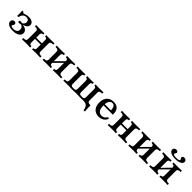

<svg xmlns="http://www.w3.org/2000/svg" viewBox="390 -2232 3958 3958"><g transform="rotate(45 2369.0 -253.5)"><path d="M204 11.3Q123.4 11.3 76.2 -16.5Q29 -44.4 29 -91.1Q29 -120.2 46.8 -138.3Q64.5 -156.5 91.9 -156.5Q113.7 -156.5 126.6 -144.8Q139.5 -133.1 139.5 -113.7Q139.5 -99.2 133.1 -88.7Q126.6 -78.2 120.6 -69.8Q114.5 -61.3 114.5 -53.2Q114.5 -41.1 133.5 -33.9Q152.4 -26.6 183.9 -26.6Q238.7 -26.6 268.1 -50Q297.6 -73.4 297.6 -116.1Q297.6 -150 279.8 -172.6Q262.1 -195.2 229.8 -204Q218.5 -200 206.9 -197.2Q195.2 -194.4 186.3 -194.4Q171 -194.4 162.1 -200.8Q153.2 -207.3 153.2 -218.5Q153.2 -229.8 163.3 -236.7Q173.4 -243.5 190.3 -243.5Q197.6 -243.5 206.9 -241.9Q216.1 -240.3 230.6 -237.1Q254.8 -248.4 269.4 -270.6Q283.9 -292.7 283.9 -319.4Q283.9 -351.6 263.3 -370.2Q242.7 -388.7 205.6 -388.7Q158.9 -388.7 128.6 -358.5Q98.4 -328.2 90.3 -272.6H53.2Q54 -309.7 53.6 -336.7Q53.2 -363.7 52 -385.1Q50.8 -406.5 48.4 -423.4H85.5Q88.7 -412.1 93.5 -406.9Q98.4 -401.6 106.5 -401.6Q117.7 -401.6 134.7 -408.1Q151.6 -414.5 177 -421Q202.4 -427.4 238.7 -427.4Q303.2 -427.4 341.5 -401.2Q379.8 -375 379.8 -329.8Q379.8 -292.7 350.8 -265.7Q321.8 -238.7 267.7 -224.2V-222.6Q329.8 -216.1 364.1 -186.7Q398.4 -157.3 398.4 -112.1Q398.4 -55.6 345.6 -22.2Q292.7 11.3 204 11.3Z M758.1 0V-37.1Q790.3 -37.1 802 -50Q813.7 -62.9 813.7 -95.2V-321Q813.7 -354 802 -366.5Q790.3 -379 758.1 -379V-416.1Q772.6 -415.3 802.8 -414.1Q833.1 -412.9 864.5 -412.9Q901.6 -412.9 939.9 -414.1Q978.2 -415.3 997.6 -416.1V-379Q965.3 -379 946.4 -373.4Q927.4 -367.7 919.8 -355.2Q912.1 -342.7 912.1 -321V-95.2Q912.1 -73.4 919.8 -60.9Q927.4 -48.4 946.4 -42.7Q965.3 -37.1 997.6 -37.1V0Q978.2 -0.8 939.9 -2Q901.6 -3.2 864.5 -3.2Q833.1 -3.2 802.8 -2Q772.6 -0.8 758.1 0ZM463.7 0V-37.1Q512.1 -37.1 530.6 -50Q549.2 -62.9 549.2 -95.2V-321Q549.2 -354 530.6 -366.5Q512.1 -379 463.7 -379V-416.1Q483.1 -415.3 522.2 -414.1Q561.3 -412.9 598.4 -412.9Q629.8 -412.9 659.3 -414.1Q688.7 -415.3 703.2 -416.1V-379Q671 -379 659.3 -366.5Q647.6 -354 647.6 -321V-95.2Q647.6 -62.9 659.3 -50Q671 -37.1 703.2 -37.1V0Q688.7 -0.8 659.3 -2Q629.8 -3.2 598.4 -3.2Q561.3 -3.2 522.2 -2Q483.1 -0.8 463.7 0ZM609.7 -196V-232.3H851.6V-196Z M1363.7 0V-37.1Q1396 -37.1 1408.5 -49.2Q1421 -61.3 1421 -95.2V-325.8Q1421 -355.6 1408.5 -367.3Q1396 -379 1363.7 -379V-416.1Q1379 -415.3 1409.3 -414.1Q1439.5 -412.9 1471.8 -412.9Q1508.1 -412.9 1546.8 -414.1Q1585.5 -415.3 1604 -416.1V-379Q1572.6 -379 1554 -373.8Q1535.5 -368.5 1527 -356Q1518.5 -343.5 1518.5 -321V-95.2Q1518.5 -72.6 1527 -60.1Q1535.5 -47.6 1554 -42.3Q1572.6 -37.1 1604 -37.1V0Q1585.5 -0.8 1546.8 -2Q1508.1 -3.2 1471.8 -3.2Q1439.5 -3.2 1409.3 -2Q1379 -0.8 1363.7 0ZM1063.7 0V-37.1Q1111.3 -37.1 1130.2 -49.2Q1149.2 -61.3 1149.2 -95.2V-321Q1149.2 -354 1130.2 -366.5Q1111.3 -379 1063.7 -379V-416.1Q1083.1 -415.3 1122.2 -414.1Q1161.3 -412.9 1198.4 -412.9Q1229.8 -412.9 1259.3 -414.1Q1288.7 -415.3 1304 -416.1V-379Q1272.6 -379 1260.1 -366.9Q1247.6 -354.8 1247.6 -321V-90.3Q1247.6 -60.5 1260.1 -48.8Q1272.6 -37.1 1304 -37.1V0Q1288.7 -0.8 1259.3 -2Q1229.8 -3.2 1198.4 -3.2Q1161.3 -3.2 1122.2 -2Q1083.1 -0.8 1063.7 0ZM1234.7 -84.7 1213.7 -111.3 1433.1 -331.5 1454 -304.8Z M2396.8 136.3Q2388.7 83.9 2371.4 53.6Q2354 23.4 2323 10.5Q2291.9 -2.4 2242.7 -2.4L2301.6 -24.2L2406.5 -36.3H2425.8Q2425.8 -8.9 2426.6 20.6Q2427.4 50 2429.4 79.4Q2431.5 108.9 2433.9 136.3ZM1670.2 0V-37.1Q1717.7 -37.1 1736.7 -49.2Q1755.6 -61.3 1755.6 -95.2V-321Q1755.6 -354 1736.7 -366.5Q1717.7 -379 1670.2 -379V-416.1Q1689.5 -415.3 1728.6 -414.1Q1767.7 -412.9 1804.8 -412.9Q1833.9 -412.9 1860.5 -414.1Q1887.1 -415.3 1900 -416.1V-379Q1875 -379 1864.5 -366.5Q1854 -354 1854 -321V-95.2Q1854 -61.3 1866.1 -49.2Q1878.2 -37.1 1908.1 -37.1H1944.4Q1974.2 -37.1 1986.3 -49.2Q1998.4 -61.3 1998.4 -95.2V-321Q1998.4 -354 1988.7 -366.5Q1979 -379 1952.4 -379V-416.1Q1966.1 -415.3 1993.5 -414.1Q2021 -412.9 2049.2 -412.9Q2076.6 -412.9 2103.6 -414.1Q2130.6 -415.3 2142.7 -416.1V-379Q2116.9 -379 2106.9 -366.5Q2096.8 -354 2096.8 -321V-95.2Q2096.8 -61.3 2109.3 -49.2Q2121.8 -37.1 2151.6 -37.1H2187.1Q2217.7 -37.1 2229.8 -49.2Q2241.9 -61.3 2241.9 -95.2V-321Q2241.9 -354 2231.9 -366.5Q2221.8 -379 2196 -379V-416.1Q2209.7 -415.3 2236.7 -414.1Q2263.7 -412.9 2292.7 -412.9Q2317.7 -412.9 2343.5 -413.7Q2369.4 -414.5 2391.5 -415.3Q2413.7 -416.1 2425.8 -416.1V-379Q2394.4 -379 2375.4 -373.4Q2356.5 -367.7 2348.4 -355.2Q2340.3 -342.7 2340.3 -321V-95.2Q2340.3 -72.6 2348.4 -60.1Q2356.5 -47.6 2375.4 -42.3Q2394.4 -37.1 2425.8 -37.1V0Q2413.7 -0.8 2391.5 -1.2Q2369.4 -1.6 2343.1 -2Q2316.9 -2.4 2292.7 -2.4Q2271 -2.4 2250.8 -2Q2230.6 -1.6 2210.1 -0.8Q2189.5 0 2165.3 0Q2137.9 0 2119.4 -0.8Q2100.8 -1.6 2084.7 -2.4Q2068.5 -3.2 2048.4 -3.2Q2026.6 -3.2 2006.9 -2.4Q1987.1 -1.6 1966.9 -0.8Q1946.8 0 1922.6 0Q1894.4 0 1875.8 -0.8Q1857.3 -1.6 1841.5 -2.4Q1825.8 -3.2 1804.8 -3.2Q1767.7 -3.2 1728.6 -2Q1689.5 -0.8 1670.2 0Z M2707.3 11.3Q2646.8 11.3 2602.8 -14.9Q2558.9 -41.1 2535.1 -90.3Q2511.3 -139.5 2511.3 -207.3Q2511.3 -276.6 2535.9 -325.8Q2560.5 -375 2606.5 -401.2Q2652.4 -427.4 2715.3 -427.4Q2771 -427.4 2810.1 -406.5Q2849.2 -385.5 2869.4 -341.1Q2889.5 -296.8 2887.9 -225.8H2579.8L2578.2 -261.3H2795.2Q2796 -299.2 2787.5 -328.2Q2779 -357.3 2760.5 -374.2Q2741.9 -391.1 2712.1 -391.1Q2674.2 -391.1 2646.8 -358.1Q2619.4 -325 2614.5 -254L2616.1 -250.8Q2615.3 -243.5 2615.3 -234.7Q2615.3 -225.8 2615.3 -215.3Q2615.3 -134.7 2646.4 -90.3Q2677.4 -46 2736.3 -46Q2775 -46 2804.8 -65.3Q2834.7 -84.7 2855.6 -124.2L2888.7 -105.6Q2866.1 -49.2 2819 -19Q2771.8 11.3 2707.3 11.3Z M3258.1 0V-37.1Q3290.3 -37.1 3302 -50Q3313.7 -62.9 3313.7 -95.2V-321Q3313.7 -354 3302 -366.5Q3290.3 -379 3258.1 -379V-416.1Q3272.6 -415.3 3302.8 -414.1Q3333.1 -412.9 3364.5 -412.9Q3401.6 -412.9 3439.9 -414.1Q3478.2 -415.3 3497.6 -416.1V-379Q3465.3 -379 3446.4 -373.4Q3427.4 -367.7 3419.8 -355.2Q3412.1 -342.7 3412.1 -321V-95.2Q3412.1 -73.4 3419.8 -60.9Q3427.4 -48.4 3446.4 -42.7Q3465.3 -37.1 3497.6 -37.1V0Q3478.2 -0.8 3439.9 -2Q3401.6 -3.2 3364.5 -3.2Q3333.1 -3.2 3302.8 -2Q3272.6 -0.8 3258.1 0ZM2963.7 0V-37.1Q3012.1 -37.1 3030.6 -50Q3049.2 -62.9 3049.2 -95.2V-321Q3049.2 -354 3030.6 -366.5Q3012.1 -379 2963.7 -379V-416.1Q2983.1 -415.3 3022.2 -414.1Q3061.3 -412.9 3098.4 -412.9Q3129.8 -412.9 3159.3 -414.1Q3188.7 -415.3 3203.2 -416.1V-379Q3171 -379 3159.3 -366.5Q3147.6 -354 3147.6 -321V-95.2Q3147.6 -62.9 3159.3 -50Q3171 -37.1 3203.2 -37.1V0Q3188.7 -0.8 3159.3 -2Q3129.8 -3.2 3098.4 -3.2Q3061.3 -3.2 3022.2 -2Q2983.1 -0.8 2963.7 0ZM3109.7 -196V-232.3H3351.6V-196Z M3863.7 0V-37.1Q3896 -37.1 3908.5 -49.2Q3921 -61.3 3921 -95.2V-325.8Q3921 -355.6 3908.5 -367.3Q3896 -379 3863.7 -379V-416.1Q3879 -415.3 3909.3 -414.1Q3939.5 -412.9 3971.8 -412.9Q4008.1 -412.9 4046.8 -414.1Q4085.5 -415.3 4104 -416.1V-379Q4072.6 -379 4054 -373.8Q4035.5 -368.5 4027 -356Q4018.5 -343.5 4018.5 -321V-95.2Q4018.5 -72.6 4027 -60.1Q4035.5 -47.6 4054 -42.3Q4072.6 -37.1 4104 -37.1V0Q4085.5 -0.8 4046.8 -2Q4008.1 -3.2 3971.8 -3.2Q3939.5 -3.2 3909.3 -2Q3879 -0.8 3863.7 0ZM3563.7 0V-37.1Q3611.3 -37.1 3630.2 -49.2Q3649.2 -61.3 3649.2 -95.2V-321Q3649.2 -354 3630.2 -366.5Q3611.3 -379 3563.7 -379V-416.1Q3583.1 -415.3 3622.2 -414.1Q3661.3 -412.9 3698.4 -412.9Q3729.8 -412.9 3759.3 -414.1Q3788.7 -415.3 3804 -416.1V-379Q3772.6 -379 3760.1 -366.9Q3747.6 -354.8 3747.6 -321V-90.3Q3747.6 -60.5 3760.1 -48.8Q3772.6 -37.1 3804 -37.1V0Q3788.7 -0.8 3759.3 -2Q3729.8 -3.2 3698.4 -3.2Q3661.3 -3.2 3622.2 -2Q3583.1 -0.8 3563.7 0ZM3734.7 -84.7 3713.7 -111.3 3933.1 -331.5 3954 -304.8Z M4470.2 0V-37.1Q4502.4 -37.1 4514.9 -49.2Q4527.4 -61.3 4527.4 -95.2V-325.8Q4527.4 -355.6 4514.9 -367.3Q4502.4 -379 4470.2 -379V-416.1Q4485.5 -415.3 4515.7 -414.1Q4546 -412.9 4578.2 -412.9Q4614.5 -412.9 4653.2 -414.1Q4691.9 -415.3 4710.5 -416.1V-379Q4679 -379 4660.5 -373.8Q4641.9 -368.5 4633.5 -356Q4625 -343.5 4625 -321V-95.2Q4625 -72.6 4633.5 -60.1Q4641.9 -47.6 4660.5 -42.3Q4679 -37.1 4710.5 -37.1V0Q4691.9 -0.8 4653.2 -2Q4614.5 -3.2 4578.2 -3.2Q4546 -3.2 4515.7 -2Q4485.5 -0.8 4470.2 0ZM4170.2 0V-37.1Q4217.7 -37.1 4236.7 -49.2Q4255.6 -61.3 4255.6 -95.2V-321Q4255.6 -354 4236.7 -366.5Q4217.7 -379 4170.2 -379V-416.1Q4189.5 -415.3 4228.6 -414.1Q4267.7 -412.9 4304.8 -412.9Q4336.3 -412.9 4365.7 -414.1Q4395.2 -415.3 4410.5 -416.1V-379Q4379 -379 4366.5 -366.9Q4354 -354.8 4354 -321V-90.3Q4354 -60.5 4366.5 -48.8Q4379 -37.1 4410.5 -37.1V0Q4395.2 -0.8 4365.7 -2Q4336.3 -3.2 4304.8 -3.2Q4267.7 -3.2 4228.6 -2Q4189.5 -0.8 4170.2 0ZM4341.1 -84.7 4320.2 -111.3 4539.5 -331.5 4560.5 -304.8ZM4441.1 -489.5Q4385.5 -489.5 4344.8 -500.8Q4304 -512.1 4281.9 -533.1Q4259.7 -554 4259.7 -583.1Q4259.7 -609.7 4278.2 -626.2Q4296.8 -642.7 4325.8 -642.7Q4348.4 -642.7 4362.1 -632.7Q4375.8 -622.6 4375.8 -605.6Q4375.8 -592.7 4369.4 -583.1Q4362.9 -573.4 4356.9 -565.7Q4350.8 -558.1 4350.8 -550Q4350.8 -535.5 4375.4 -527.4Q4400 -519.4 4441.1 -519.4Q4481.5 -519.4 4506.9 -527.8Q4532.3 -536.3 4532.3 -550Q4532.3 -557.3 4526.2 -565.7Q4520.2 -574.2 4514.1 -583.9Q4508.1 -593.5 4508.1 -605.6Q4508.1 -622.6 4521.8 -632.7Q4535.5 -642.7 4558.1 -642.7Q4587.1 -642.7 4605.2 -626.2Q4623.4 -609.7 4623.4 -583.1Q4623.4 -554.8 4601.2 -533.5Q4579 -512.1 4538.3 -500.8Q4497.6 -489.5 4441.1 -489.5Z"/></g></svg>

Font: Playfair 9pt SemiBold
Style: Regular
Weight: 600
Designer: Claus Eggers Sørensen
Foundry: Claus Eggers Sørensen
Version: Version 2.001;gftools[0.9.30]